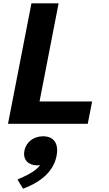

<svg xmlns="http://www.w3.org/2000/svg" viewBox="-20 -750 660 1163"><path d="M28.5 0H511.5L538 -135.5H219.5L335 -730H170.5ZM205.5 251.5C211.5 251.5 217 251 223 250.5C194 289.5 140.5 313 86 337.5L119.5 393C209 360 302 300.5 322.5 195C338.5 113.5 300.5 75.5 241 75.5C185 75.5 138.5 109 128 163C117 218 152 251.5 205.5 251.5Z"/></svg>

Font: Monaspace Neon ExtraBold
Style: Italic
Weight: 800
Italic angle: -11°
Designer: Riley Cran & the Lettermatic Team
Foundry: Lettermatic
Version: Version 1.200 (Monaspace Neon)